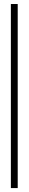

<svg xmlns="http://www.w3.org/2000/svg" viewBox="-20 -770 142 954"><path d="M34 164.5V-750H68V164.5Z"/></svg>

Font: Imbue 10pt
Style: Regular
Weight: 400
Designer: Tyler Finck
Foundry: Etcetera Type Company
Version: Version 1.102; ttfautohint (v1.8.3)